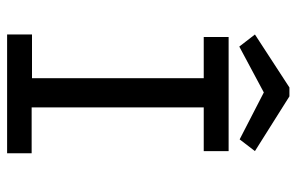

<svg xmlns="http://www.w3.org/2000/svg" viewBox="-167 -667 834 540"><g transform="rotate(90 250.0 -397.0)"><path d="M77 0V-70H200V-553H84V-623H405V-553H282V-69H411V0ZM111 -653 77 -697 226 -794H251L405 -697L372 -654L240 -722Z"/></g></svg>

Font: Inconsolata Medium
Style: Regular
Weight: 500
Monospace: yes
Designer: Raph Levien, Cyreal, Brenton Simpson
Foundry: Raph Levien, Cyreal, Google
Version: Version 3.001; ttfautohint (v1.8.2.53-6de2)